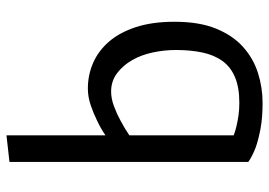

<svg xmlns="http://www.w3.org/2000/svg" viewBox="-136 -662 811 578"><g transform="rotate(-90 269.0 -372.5)"><path d="M71 -749 151 -758V-460Q173 -475 197 -486Q217 -496 242 -504.5Q267 -513 292 -513Q333 -513 369.5 -497Q406 -481 433.5 -449Q461 -417 477 -368Q493 -319 493 -252Q493 -178 472.5 -127.5Q452 -77 417.5 -46Q383 -15 339 -1Q295 13 249 13Q203 13 169.5 6.5Q136 0 114 -8Q88 -18 71 -30ZM151 -74Q164 -69 179 -65.5Q194 -62 211.5 -59.5Q229 -57 249 -57Q295 -57 326 -70Q357 -83 375 -108Q393 -133 400.5 -168.5Q408 -204 408 -248Q408 -283 400.5 -318Q393 -353 377 -380.5Q361 -408 337.5 -425.5Q314 -443 283 -443Q262 -443 239 -434.5Q216 -426 196 -415Q173 -403 151 -388Z"/></g></svg>

Font: Actor
Style: Regular
Weight: 400
Designer: Thomas Junold
Foundry: Thomas Junold
Version: Version 1.001